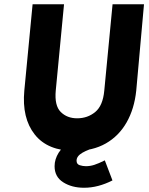

<svg xmlns="http://www.w3.org/2000/svg" viewBox="-20 -693 700 904"><path d="M331.5 17.5Q204.5 17.5 143.5 -59.8Q82.5 -137 94.5 -266.5L133.5 -673H281.5L242.5 -266.5Q236 -195.5 266 -165.8Q296 -136 343 -136Q392.5 -136 428.5 -165.8Q464.5 -195.5 471 -266.5L510 -673H658L621.5 -266.5Q612.5 -180.5 576 -116.5Q539.5 -52.5 478 -17.5Q416.5 17.5 331.5 17.5ZM509.5 156.5Q476 173.5 442.8 182.2Q409.5 191 375.5 191Q318 191 277.5 165.2Q237 139.5 237 89.5Q237 57 256.2 26Q275.5 -5 311.5 -22L443 -2.5Q396 10 368.2 26Q340.5 42 340.5 63.5Q340.5 80 355.2 84.8Q370 89.5 384.5 89.5Q404.5 89.5 424 83.2Q443.5 77 473.5 62Z"/></svg>

Font: Karla ExtraBold
Style: Italic
Weight: 800
Italic angle: -8°
Designer: Jonathan Pinhorn
Version: Version 2.004;gftools[0.9.33]